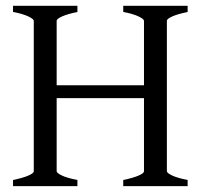

<svg xmlns="http://www.w3.org/2000/svg" viewBox="-20 -635 694 655"><path d="M24.4 0V-21Q57.6 -27.8 76.4 -35.9Q95.2 -43.9 95.2 -50.8V-564Q95.2 -569.8 77.4 -578.6Q59.6 -587.4 24.4 -594.2V-615.2H244.1V-594.2Q210.9 -587.4 192.1 -579.1Q173.3 -570.8 173.3 -564V-344.2H471.2V-564Q471.2 -569.8 453.4 -578.6Q435.5 -587.4 400.4 -594.2V-615.2H620.1V-594.2Q586.9 -587.4 568.1 -579.1Q549.3 -570.8 549.3 -564V-50.8Q549.3 -44.9 567.1 -36.4Q585 -27.8 620.1 -21V0H400.4V-21Q433.6 -27.8 452.4 -35.9Q471.2 -43.9 471.2 -50.8V-300.3H173.3V-50.8Q173.3 -44.9 190.9 -36.4Q208.5 -27.8 244.1 -21V0Z"/></svg>

Font: Gentium Plus APac
Style: Regular
Weight: 400
Designer: J. Victor Gaultney, Annie Olsen, Iska Routamaa, Becca Hirsbrunner
Foundry: SIL International
Version: Version 5.000